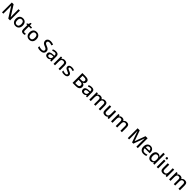

<svg xmlns="http://www.w3.org/2000/svg" viewBox="1617 -5306 9861 9861"><g transform="rotate(45 6548.0 -375.0)"><path d="M681 0V-714H581V-330C582 -265 586 -182 588 -140H585L225 -714H95V0H193V-380C192 -452 188 -524 185 -577H189L550 0Z M1334 -270C1334 -449 1229 -549 1082 -549C925 -549 828 -449 828 -270C828 -91 934 10 1079 10C1235 10 1334 -91 1334 -270ZM937 -270C937 -392 980 -461 1080 -461C1181 -461 1225 -392 1225 -270C1225 -149 1181 -77 1081 -77C981 -77 937 -149 937 -270Z M1662 -76C1616 -76 1584 -104 1584 -162V-458H1738V-539H1584V-660H1519L1482 -546L1403 -506V-458H1478V-160C1478 -27 1551 10 1639 10C1678 10 1720 2 1743 -9V-89C1721 -81 1690 -76 1662 -76Z M2326 -270C2326 -449 2221 -549 2074 -549C1917 -549 1820 -449 1820 -270C1820 -91 1926 10 2071 10C2227 10 2326 -91 2326 -270ZM1929 -270C1929 -392 1972 -461 2072 -461C2173 -461 2217 -392 2217 -270C2217 -149 2173 -77 2073 -77C1973 -77 1929 -149 1929 -270Z M3136 -193C3136 -305 3068 -353 2947 -401C2839 -444 2797 -471 2797 -537C2797 -593 2839 -631 2918 -631C2978 -631 3034 -615 3089 -592L3123 -681C3063 -707 2998 -724 2921 -724C2782 -724 2689 -653 2689 -536C2689 -419 2764 -364 2869 -324C2983 -279 3029 -250 3029 -185C3029 -122 2981 -82 2885 -82C2810 -82 2734 -105 2681 -129V-27C2729 -3 2800 10 2878 10C3038 10 3136 -66 3136 -193Z M3473 -549C3401 -549 3333 -528 3282 -502L3316 -425C3362 -447 3413 -466 3468 -466C3533 -466 3571 -437 3571 -358V-328L3479 -325C3308 -320 3226 -263 3226 -153C3226 -41 3298 10 3395 10C3485 10 3528 -16 3575 -75H3579L3600 0H3675V-365C3675 -491 3608 -549 3473 -549ZM3498 -257 3570 -259V-212C3570 -118 3508 -72 3425 -72C3372 -72 3335 -96 3335 -152C3335 -215 3375 -252 3498 -257Z M4111 -549C4043 -549 3978 -523 3943 -467H3937L3922 -539H3838V0H3944V-272C3944 -394 3979 -462 4089 -462C4165 -462 4200 -420 4200 -336V0H4305V-351C4305 -490 4236 -549 4111 -549Z M4826 -152C4826 -241 4767 -276 4668 -314C4567 -353 4537 -370 4537 -409C4537 -445 4571 -466 4635 -466C4686 -466 4735 -450 4782 -430L4817 -511C4762 -535 4706 -549 4640 -549C4516 -549 4434 -498 4434 -404C4434 -315 4492 -281 4595 -240C4701 -199 4723 -178 4723 -142C4723 -100 4690 -72 4610 -72C4550 -72 4482 -93 4435 -116V-23C4480 -1 4531 10 4607 10C4745 10 4826 -46 4826 -152Z M5427 -714H5218V0H5474C5629 0 5726 -74 5726 -204C5726 -315 5660 -359 5575 -374V-379C5658 -394 5704 -453 5704 -536C5704 -667 5609 -714 5427 -714ZM5445 -416H5326V-623H5433C5543 -623 5592 -594 5592 -523C5592 -453 5557 -416 5445 -416ZM5326 -328H5450C5572 -328 5612 -282 5612 -214C5612 -140 5572 -90 5457 -90H5326Z M6071 -549C5999 -549 5931 -528 5880 -502L5914 -425C5960 -447 6011 -466 6066 -466C6131 -466 6169 -437 6169 -358V-328L6077 -325C5906 -320 5824 -263 5824 -153C5824 -41 5896 10 5993 10C6083 10 6126 -16 6173 -75H6177L6198 0H6273V-365C6273 -491 6206 -549 6071 -549ZM6096 -257 6168 -259V-212C6168 -118 6106 -72 6023 -72C5970 -72 5933 -96 5933 -152C5933 -215 5973 -252 6096 -257Z M7040 -549C6972 -549 6906 -521 6871 -462H6863C6836 -521 6780 -549 6699 -549C6635 -549 6574 -523 6541 -467H6535L6520 -539H6436V0H6542V-272C6542 -394 6574 -462 6675 -462C6744 -462 6777 -420 6777 -337V0H6882V-290C6882 -401 6920 -462 7016 -462C7085 -462 7117 -420 7117 -337V0H7223V-351C7223 -490 7161 -549 7040 -549Z M7849 -539H7743V-266C7743 -144 7707 -77 7596 -77C7521 -77 7487 -118 7487 -202V-539H7380V-186C7380 -49 7449 10 7575 10C7643 10 7709 -15 7744 -71H7749L7764 0H7849Z M8619 -549C8551 -549 8485 -521 8450 -462H8442C8415 -521 8359 -549 8278 -549C8214 -549 8153 -523 8120 -467H8114L8099 -539H8015V0H8121V-272C8121 -394 8153 -462 8254 -462C8323 -462 8356 -420 8356 -337V0H8461V-290C8461 -401 8499 -462 8595 -462C8664 -462 8696 -420 8696 -337V0H8802V-351C8802 -490 8740 -549 8619 -549Z M9541 0H9634L9856 -606H9860C9858 -563 9853 -478 9853 -409V0H9958V-714H9804L9593 -141H9589L9384 -714H9230V0H9328V-403C9328 -478 9324 -566 9321 -607H9325Z M10348 -549C10203 -549 10105 -446 10105 -265C10105 -84 10213 10 10370 10C10446 10 10496 -1 10550 -26V-114C10493 -89 10443 -76 10374 -76C10274 -76 10217 -136 10214 -247H10576V-305C10576 -455 10489 -549 10348 -549ZM10348 -467C10431 -467 10469 -409 10470 -325H10216C10224 -416 10272 -467 10348 -467Z M10893 10C10975 10 11025 -26 11056 -72H11061L11079 0H11162V-760H11056V-558C11056 -531 11061 -488 11064 -470H11058C11026 -514 10976 -549 10895 -549C10764 -549 10677 -453 10677 -268C10677 -84 10763 10 10893 10ZM10918 -77C10830 -77 10786 -145 10786 -266C10786 -388 10830 -462 10917 -462C11027 -462 11060 -393 11060 -267V-251C11059 -134 11022 -77 10918 -77Z M11382 -744C11348 -744 11321 -727 11321 -683C11321 -640 11348 -622 11382 -622C11414 -622 11442 -640 11442 -683C11442 -727 11414 -744 11382 -744ZM11434 -539H11328V0H11434Z M12064 -539H11958V-266C11958 -144 11922 -77 11811 -77C11736 -77 11702 -118 11702 -202V-539H11595V-186C11595 -49 11664 10 11790 10C11858 10 11924 -15 11959 -71H11964L11979 0H12064Z M12834 -549C12766 -549 12700 -521 12665 -462H12657C12630 -521 12574 -549 12493 -549C12429 -549 12368 -523 12335 -467H12329L12314 -539H12230V0H12336V-272C12336 -394 12368 -462 12469 -462C12538 -462 12571 -420 12571 -337V0H12676V-290C12676 -401 12714 -462 12810 -462C12879 -462 12911 -420 12911 -337V0H13017V-351C13017 -490 12955 -549 12834 -549Z"/></g></svg>

Font: Noto Sans Bamum Medium
Style: Regular
Weight: 500
Designer: Monotype Design Team
Foundry: Monotype Imaging Inc.
Version: Version 2.002